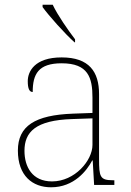

<svg xmlns="http://www.w3.org/2000/svg" viewBox="-20 -786 557 816"><path d="M297 -606H299V-619C270 -657 225 -721 204 -766H161V-756C186 -721 256 -642 297 -606ZM197 10C295 10 349 -61 372 -104H374L380 0H466V-20H459C405 -20 401 -35 401 -110V-386C401 -481 359 -542 242 -542C127 -542 98 -482 98 -441C98 -409 105 -395 119 -395C119 -471 143 -517 242 -517C355 -517 373 -456 373 -371V-306L290 -303C129 -297 56 -251 56 -146C56 -39 118 10 197 10ZM201 -15C117 -15 84 -77 84 -145C84 -225 131 -275 287 -280L373 -283V-170C373 -104 298 -15 201 -15Z"/></svg>

Font: Noto Serif Malayalam Thin
Style: Regular
Weight: 100
Designer: Indian type Foundry, Jelle Bosma, Monotype Design Team
Foundry: Monotype Imaging Inc.
Version: Version 2.104